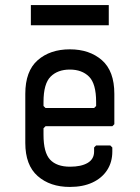

<svg xmlns="http://www.w3.org/2000/svg" viewBox="-20 -723 552 759"><path d="M256 16Q178 16 129 -27Q80 -70 80 -158V-352Q80 -442 129 -485Q178 -528 256 -528Q334 -528 383 -485Q432 -442 432 -352V-232L424 -224H160L152 -216V-190Q152 -120 178 -92Q204 -64 257 -64Q301 -64 326.5 -79Q352 -94 352 -124V-140L360 -148H416L424 -140V-124Q424 -82 403.5 -50.5Q383 -19 345.5 -1.5Q308 16 256 16ZM160 -296H352L360 -304V-320Q360 -392 332 -420Q304 -448 256 -448Q208 -448 180 -420Q152 -392 152 -320V-304ZM102 -623V-703H410V-623Z"/></svg>

Font: Hasubi Mono
Style: Regular
Weight: 400
Designer: Eli Heuer
Foundry: Eli Heuer
Version: Version 1.000